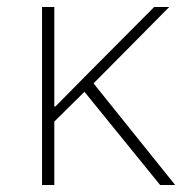

<svg xmlns="http://www.w3.org/2000/svg" viewBox="-20 -528 539 548"><path d="M437 0 221 -266 135 -181V0H100V-508H135V-307V-224H138L219 -306L420 -508H463L247 -290L480 0Z"/></svg>

Font: IBM Plex Sans ExtraLight
Style: Regular
Weight: 250
Designer: Mike Abbink, Paul van der Laan, Pieter van Rosmalen
Foundry: Bold Monday
Version: Version 3.201